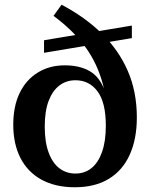

<svg xmlns="http://www.w3.org/2000/svg" viewBox="-20 -780 644 811"><path d="M296 11Q214 11 155.5 -21Q97 -53 66.5 -112.5Q36 -172 36 -253Q36 -331 63 -387Q90 -443 139.5 -473.5Q189 -504 253 -504Q317 -504 359 -479.5Q401 -455 421.5 -399Q442 -343 442 -248L427 -249Q427 -347 392 -394Q357 -441 299 -441Q260 -441 231 -419Q202 -397 185.5 -354Q169 -311 169 -245Q169 -180 185.5 -135.5Q202 -91 231 -69Q260 -47 299 -47Q338 -47 366.5 -70Q395 -93 411 -138Q427 -183 427 -249L433 -253Q434 -363 408.5 -445Q383 -527 332.5 -592Q282 -657 206 -713L240 -760Q339 -708 410 -638.5Q481 -569 519.5 -481Q558 -393 558 -284Q558 -193 528 -126.5Q498 -60 439.5 -24.5Q381 11 296 11ZM166 -557V-610L537 -672V-619Z"/></svg>

Font: Montagu Slab Medium
Style: Regular
Weight: 500
Version: Version 1.000